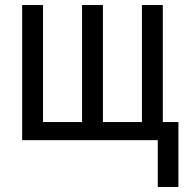

<svg xmlns="http://www.w3.org/2000/svg" viewBox="-20 -557 746 763"><path d="M627 -537V-72H689V186H607V0H68V-537H151V-72H306V-537H389V-72H544V-537Z"/></svg>

Font: Noto Sans Display Condensed
Style: Regular
Weight: 400
Width: 3
Designer: Monotype Design Team
Foundry: Monotype Imaging Inc.
Version: Version 2.003